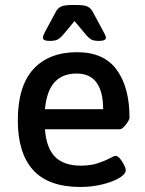

<svg xmlns="http://www.w3.org/2000/svg" viewBox="-20 -738 579 765"><path d="M178 -575Q151 -575 151 -588Q151 -593 154 -599.5Q157 -606 162 -616L203 -692Q210 -705 222.5 -711.5Q235 -718 266 -718H286Q317 -718 329.5 -711.5Q342 -705 349 -692L390 -616Q395 -606 398.5 -599.5Q402 -593 402 -588Q402 -575 374 -575Q355 -575 345 -580Q335 -585 323 -599L277 -654L231 -599Q219 -585 208.5 -580Q198 -575 178 -575ZM301 7Q173 7 112 -60.5Q51 -128 51 -258Q51 -395 113 -462.5Q175 -530 287 -530Q394 -530 445 -460Q496 -390 496 -269Q496 -263 489 -252Q482 -241 473 -232Q464 -223 458 -223H159Q165 -147 200 -112.5Q235 -78 302 -78Q342 -78 371 -88Q400 -98 417.5 -107.5Q435 -117 441 -117Q449 -117 458.5 -105.5Q468 -94 474.5 -80.5Q481 -67 481 -60Q481 -44 454.5 -28.5Q428 -13 386.5 -3Q345 7 301 7ZM159 -303H391Q391 -372 365 -408.5Q339 -445 285 -445Q229 -445 197.5 -410.5Q166 -376 159 -303Z"/></svg>

Font: Asap Medium
Style: Regular
Weight: 500
Designer: Pablo Cosgaya
Foundry: Omnibus-Type
Version: Version 3.001; ttfautohint (v1.8.3)